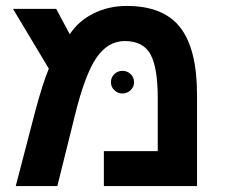

<svg xmlns="http://www.w3.org/2000/svg" viewBox="-20 -629 766 649"><path d="M408.2 -608.9Q532.7 -608.9 589.4 -535.9Q646 -462.9 646 -308.1V0H331.1V-118.2H513.2V-297.9Q513.2 -400.9 488.5 -445.6Q463.9 -490.2 401.9 -490.2Q344.2 -490.2 305.4 -432.9Q266.6 -375.5 232.9 -237.8L173.8 0H33.2L99.1 -252.9Q123.5 -344.7 145 -397L23.9 -599.1H169.9L215.8 -513.2Q245.1 -558.1 296.1 -583.5Q347.2 -608.9 408.2 -608.9ZM355 -350.6Q355 -367.7 366.7 -378.7Q378.4 -389.6 394 -389.6Q409.7 -389.6 421.4 -378.7Q433.1 -367.7 433.1 -350.6Q433.1 -335 421.4 -324Q409.7 -313 394 -313Q378.4 -313 366.7 -324Q355 -335 355 -350.6Z"/></svg>

Font: Liberation Sans
Style: Bold
Weight: 700
Designer: Steve Matteson
Foundry: Ascender Corporation
Version: Version 2.1.5